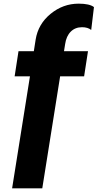

<svg xmlns="http://www.w3.org/2000/svg" viewBox="-20 -780 558 1050"><path d="M428.8 -631.2Q391.2 -631.2 366.9 -606.9Q342.5 -582.5 336.2 -538.8L330 -500H461.2L440 -362.5H308.8L211.2 250H46.2L143.8 -362.5H60L81.2 -500H165L175 -563.8Q188.8 -648.8 256.9 -704.4Q325 -760 410 -760Q470 -760 493.8 -741.2L478.8 -616.2Q460 -631.2 428.8 -631.2Z"/></svg>

Font: Now Black
Style: Regular
Weight: 900
Designer: Alfredo Marco Pradil
Foundry: Alfredo Marco Pradil
Version: Version 1.002;PS 001.002;hotconv 1.0.88;makeotf.lib2.5.64775